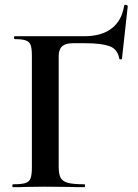

<svg xmlns="http://www.w3.org/2000/svg" viewBox="-20 -775 571 795"><path d="M34 -12Q69 -12 85 -17Q101 -22 106.5 -36.5Q112 -51 112 -81V-544Q112 -574 107 -588Q102 -602 87 -607.5Q72 -613 41 -613Q38 -613 38 -619Q38 -625 41 -625H329Q400 -625 442 -657Q484 -689 494 -751Q494 -755 500 -755Q503 -755 506.5 -753Q510 -751 509 -749L485 -532Q485 -529 480 -529Q475 -529 474 -532Q467 -572 433 -584Q399 -596 335 -596H281Q251 -596 237 -583Q223 -570 223 -543V-85Q223 -54 231 -39Q239 -24 261 -18Q283 -12 330 -12Q332 -12 332 -6Q332 0 330 0Q289 0 266 -1L164 -2L89 -1Q69 0 34 0Q31 0 31 -6Q31 -12 34 -12Z"/></svg>

Font: Cormorant Infant
Style: Bold
Weight: 700
Designer: Christian Thalmann (Catharsis Fonts)
Foundry: Catharsis Fonts
Version: Version 4.000